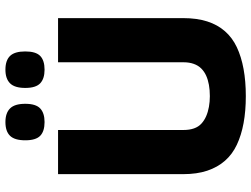

<svg xmlns="http://www.w3.org/2000/svg" viewBox="-132 -808 949 726"><g transform="rotate(-90 343.0 -444.5)"><path d="M48 -227V-700H215V-225Q215 -203 221 -186Q227 -169 239 -158Q251 -147 267 -140Q283 -133 302.5 -129.5Q322 -126 343 -126Q366 -126 385.5 -129.5Q405 -133 420.5 -140Q436 -147 447.5 -158.5Q459 -170 465 -187Q471 -204 471 -225V-700H638V-227Q638 -175 625.5 -136Q613 -97 588.5 -69Q564 -41 528 -24Q492 -7 445.5 1.5Q399 10 343 10Q287 10 241 1.5Q195 -7 159 -24Q123 -41 98.5 -69Q74 -97 61 -136Q48 -175 48 -227ZM443 -751Q409 -751 391.5 -767.5Q374 -784 374 -824Q374 -864 391.5 -881.5Q409 -899 443 -899Q478 -899 495 -881.5Q512 -864 512 -824Q512 -784 495 -767.5Q478 -751 443 -751ZM245 -751Q210 -751 193 -767.5Q176 -784 176 -824Q176 -864 193 -881.5Q210 -899 245 -899Q279 -899 296.5 -881.5Q314 -864 314 -824Q314 -784 296.5 -767.5Q279 -751 245 -751Z"/></g></svg>

Font: Georama ExtraCondensed Thin
Style: Bold
Weight: 700
Version: Version 1.001